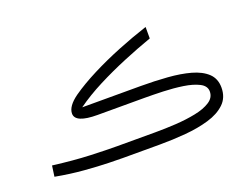

<svg xmlns="http://www.w3.org/2000/svg" viewBox="-86 -701 1139 876"><g transform="rotate(-20 483.0 -263.0)"><path d="M558.1 0H377.9Q359.9 0 310.1 -1.2Q260.3 -2.4 193.1 -7.8Q126 -13.2 55.7 -26.4L63 -78.6Q163.1 -65.9 242.7 -62.7Q322.3 -59.6 373 -59.6H557.6Q606 -59.6 658 -62.7Q710 -65.9 754.6 -75Q799.3 -84 827.1 -102.1Q855 -120.1 855 -149.9Q855 -176.8 825.4 -191.9Q795.9 -207 750 -213.9Q704.1 -220.7 654.5 -222.4Q605 -224.1 564.5 -224.1H336.9Q229.5 -224.1 229.5 -269.5Q229.5 -305.2 281.7 -342.8Q332 -377.9 397.5 -411.1Q462.9 -444.3 535.6 -473.6Q608.4 -502.9 680.2 -526.4V-470.7Q613.8 -447.3 542.5 -417.7Q471.2 -388.2 404.3 -354Q337.4 -319.8 283.2 -280.8H566.9Q634.3 -280.8 696.3 -276.1Q758.3 -271.5 806.6 -258.1Q855 -244.6 883.1 -218.3Q911.1 -191.9 911.1 -148.4Q911.1 -100.1 880.1 -70.6Q849.1 -41 797.6 -25.9Q746.1 -10.7 683.6 -5.4Q621.1 0 558.1 0Z"/></g></svg>

Font: Vazirmatn UI ExtraLight
Style: Regular
Weight: 200
Designer: Saber Rastikerdar
Foundry: Saber Rastikerdar
Version: Version 33.003